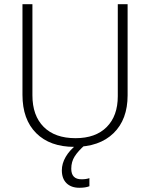

<svg xmlns="http://www.w3.org/2000/svg" viewBox="-20 -683 708 905"><path d="M581.5 -663.1V-233.9Q581.5 -119.6 515.1 -55.2Q448.7 9.3 330.6 9.3Q215.3 9.3 150.6 -55.4Q85.9 -120.1 85.9 -235.8V-663.1H132.8V-233.9Q132.8 -138.2 185.8 -85Q238.8 -31.7 335.9 -31.7Q430.7 -31.7 482.9 -84.2Q535.2 -136.7 535.2 -229.5V-663.1ZM315.9 112.3Q315.9 162.1 364.3 162.1Q386.2 162.1 401.4 156.7V194.8Q383.3 202.1 354 202.1Q315.9 202.1 293.7 180.7Q271.5 159.2 271.5 119.6Q271.5 87.9 289.6 56.6Q307.6 25.4 340.3 0H380.9Q348.1 28.8 332 54.2Q315.9 79.6 315.9 112.3Z"/></svg>

Font: Bpm'online Open Sans Light
Style: Regular
Weight: 300
Foundry: Ascender Corporation
Version: Version 1.10